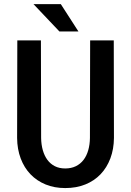

<svg xmlns="http://www.w3.org/2000/svg" viewBox="-20 -908 640 937"><path d="M535.2 -710.9 536.1 -234.9Q535.6 -180.2 518.6 -135Q501.5 -89.8 470.7 -57.6Q439.9 -25.4 396.2 -7.8Q352.5 9.8 298.3 9.8Q245.6 9.8 202.6 -7.8Q159.7 -25.4 128.9 -57.4Q98.1 -89.4 81.1 -134.5Q64 -179.7 63.5 -234.9L64.5 -710.9H179.7L180.7 -234.9Q181.2 -202.1 189 -174.8Q196.8 -147.5 211.4 -127.7Q226.1 -107.9 247.8 -96.9Q269.5 -85.9 298.3 -85.9Q327.6 -85.9 350.1 -96.9Q372.6 -107.9 387.7 -127.7Q402.8 -147.5 410.6 -174.8Q418.5 -202.1 418.9 -234.9L419.9 -710.9ZM362.8 -754.4H270L143.6 -887.7H276.9Z"/></svg>

Font: TypoPRO Roboto Mono
Style: Regular
Weight: 500
Designer: Google
Version: Version 2.000986; 2015; ttfautohint (v1.3)